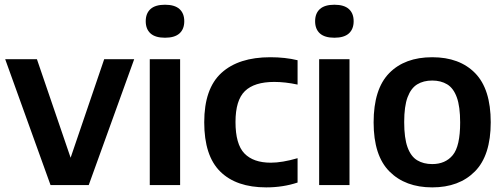

<svg xmlns="http://www.w3.org/2000/svg" viewBox="-20 -802 2186 832"><path d="M199 0 2.5 -545.5H140L286 -118.5L431.5 -545.5H561.5L364.5 0Z M629 0V-545.5H760.5V0ZM695 -638.5Q653 -638.5 632.2 -657.2Q611.5 -676 611.5 -710Q611.5 -744 632.2 -762.8Q653 -781.5 695 -781.5Q737 -781.5 757.8 -762.8Q778.5 -744 778.5 -710Q778.5 -676 757.8 -657.2Q737 -638.5 695 -638.5Z M1133.5 10Q1004 10 934.5 -58.5Q865 -127 865 -272Q865 -418 939.5 -486Q1014 -554 1151.5 -554Q1216 -554 1269.5 -541V-435.5Q1216 -447 1168.5 -447Q1082 -447 1041.2 -407.2Q1000.5 -367.5 1000.5 -273.5Q1000.5 -177 1039.2 -137Q1078 -97 1153.5 -97Q1202.5 -97 1269.5 -116.5V-11Q1206.5 10 1133.5 10Z M1363 0V-545.5H1494.5V0ZM1429 -638.5Q1387 -638.5 1366.2 -657.2Q1345.5 -676 1345.5 -710Q1345.5 -744 1366.2 -762.8Q1387 -781.5 1429 -781.5Q1471 -781.5 1491.8 -762.8Q1512.5 -744 1512.5 -710Q1512.5 -676 1491.8 -657.2Q1471 -638.5 1429 -638.5Z M1853 10Q1736.5 10 1667.8 -58.8Q1599 -127.5 1599 -271.5Q1599 -416 1666.5 -485Q1734 -554 1853 -554Q1971.5 -554 2039 -485Q2106.5 -416 2106.5 -272Q2106.5 -128.5 2038 -59.2Q1969.5 10 1853 10ZM1853 -91Q1910 -91 1942 -129.8Q1974 -168.5 1974 -271Q1974 -340.5 1959.5 -380.2Q1945 -420 1917.8 -436.5Q1890.5 -453 1853 -453Q1815 -453 1788 -436.5Q1761 -420 1746.2 -380.8Q1731.5 -341.5 1731.5 -273Q1731.5 -203.5 1746 -163.8Q1760.5 -124 1787.8 -107.5Q1815 -91 1853 -91Z"/></svg>

Font: Encode Sans SmBold
Style: Regular
Weight: 600
Designer: Multiple Designers
Foundry: Impallari Type
Version: Version 3.002; ttfautohint (v1.8.3) -l 8 -r 50 -G 200 -x 14 